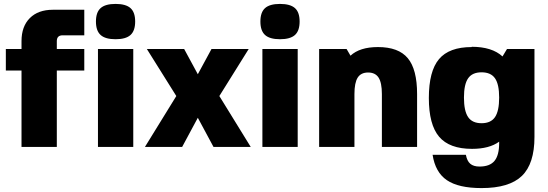

<svg xmlns="http://www.w3.org/2000/svg" viewBox="-20 -750 2798 980"><path d="M299.8 -569.8Q270 -569.8 270 -540V-500H410.2V-390.1H270V0H89.8V-390.1H9.8V-500H89.8V-540Q89.8 -615.2 132.3 -657.7Q174.8 -700.2 250 -700.2H410.2V-569.8Z M660.2 0H480V-500H660.2ZM493.7 -708.7Q517.6 -730 569.8 -730Q622.1 -730 646 -708.7Q669.9 -687.5 669.9 -640.1Q669.9 -592.8 646 -571.3Q622.1 -549.8 569.8 -549.8Q517.6 -549.8 493.7 -571.3Q469.7 -592.8 469.7 -640.1Q469.7 -687.5 493.7 -708.7Z M989.7 -148.9 909.7 0H719.7L879.9 -259.8L729.5 -500H919.9L989.7 -371.1L1059.6 -500H1249.5L1099.6 -259.8L1259.8 0H1069.8Z M1499.5 0H1319.3V-500H1499.5ZM1333 -708.7Q1356.9 -730 1409.2 -730Q1461.4 -730 1485.4 -708.7Q1509.3 -687.5 1509.3 -640.1Q1509.3 -592.8 1485.4 -571.3Q1461.4 -549.8 1409.2 -549.8Q1356.9 -549.8 1333 -571.3Q1309.1 -592.8 1309.1 -640.1Q1309.1 -687.5 1333 -708.7Z M1749 -500 1769 -465.8Q1816.4 -509.8 1909.2 -509.8Q2014.2 -509.8 2061.5 -452.9Q2108.9 -396 2108.9 -270V0H1929.2V-270Q1929.2 -327.6 1912.4 -353.8Q1895.5 -379.9 1858.9 -379.9Q1822.3 -379.9 1805.7 -353.8Q1789.1 -327.6 1789.1 -270V0H1608.9V-500Z M2387.7 -509.8V-511.2Q2491.2 -511.2 2544.9 -461.9L2567.9 -500H2708V-50.8Q2708 85.9 2643.8 147.9Q2579.6 210 2438 210Q2320.3 210 2261 169.7Q2201.7 129.4 2188 40H2357.9Q2363.8 71.8 2380.4 85.9Q2397 100.1 2427.7 100.1Q2480 100.1 2503.9 71.3Q2527.8 42.5 2527.8 -20V-26.9Q2477.5 9.8 2389.2 9.8Q2273.9 9.8 2221.4 -52Q2168.9 -113.8 2168.9 -250Q2168.9 -386.7 2220.7 -448.2Q2272.5 -509.8 2387.7 -509.8ZM2348.1 -252Q2348.1 -183.6 2369.4 -152.3Q2390.6 -121.1 2438 -121.1Q2485.4 -121.1 2506.6 -152.3Q2527.8 -183.6 2527.8 -252Q2527.8 -319.8 2506.6 -350.3Q2485.4 -380.9 2438 -380.9Q2390.6 -380.9 2369.4 -350.3Q2348.1 -319.8 2348.1 -252Z"/></svg>

Font: Fivo Sans Heavy
Style: Regular
Weight: 900
Designer: Alexander Slobzheninov
Foundry: Alexander Slobzheninov
Version: 1.0